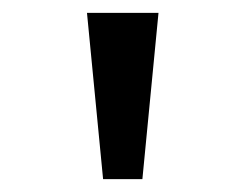

<svg xmlns="http://www.w3.org/2000/svg" viewBox="-20 -749 366 298"><path d="M140 -471 115 -729H226L201 -471Z"/></svg>

Font: telugu25
Style: Book
Weight: 400
Designer: Jelle Bosma - Monotype Design Team
Foundry: Monotype Imaging Inc.
Version: Version 2.003